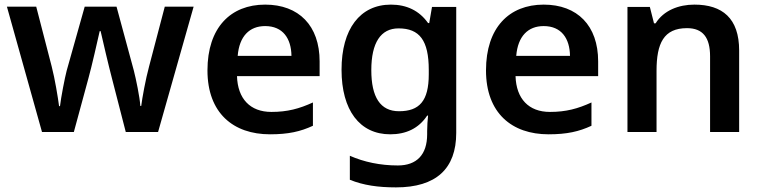

<svg xmlns="http://www.w3.org/2000/svg" viewBox="-20 -572 3300 832"><path d="M465 -233 525 0H665L819 -543H694L626 -284C611 -229 596 -146 592 -113H588C586 -150 569 -231 560 -266L485 -543H347L269 -266C261 -236 244 -148 240 -112H236C231 -150 218 -230 204 -284L137 -543H10L162 0H300L363 -232C377 -282 404 -401 412 -437H416C424 -401 452 -282 465 -233Z M1129 -552C979 -552 879 -452 879 -267C879 -82 991 10 1150 10C1230 10 1282 -2 1336 -27V-128C1277 -101 1226 -87 1156 -87C1064 -87 1010 -144 1007 -242H1365V-306C1365 -461 1275 -552 1129 -552ZM1129 -459C1206 -459 1242 -405 1243 -330H1010C1017 -415 1061 -459 1129 -459Z M1674 -552C1540 -552 1460 -446 1460 -270C1460 -94 1539 10 1671 10C1739 10 1794 -15 1831 -71H1835C1833 -55 1831 -24 1831 -4V10C1831 98 1786 145 1704 145C1628 145 1557 130 1496 103V207C1555 231 1619 240 1696 240C1870 240 1957 159 1957 4V-542H1852L1840 -472H1835C1797 -526 1742 -552 1674 -552ZM1707 -449C1798 -449 1838 -397 1838 -269V-250C1838 -134 1797 -90 1709 -90C1628 -90 1589 -151 1589 -268C1589 -387 1630 -449 1707 -449Z M2336 -552C2186 -552 2086 -452 2086 -267C2086 -82 2198 10 2357 10C2437 10 2489 -2 2543 -27V-128C2484 -101 2433 -87 2363 -87C2271 -87 2217 -144 2214 -242H2572V-306C2572 -461 2482 -552 2336 -552ZM2336 -459C2413 -459 2449 -405 2450 -330H2217C2224 -415 2268 -459 2336 -459Z M2989 -552C2921 -552 2856 -527 2821 -471H2814L2796 -542H2699V0H2825V-265C2825 -384 2856 -450 2957 -450C3026 -450 3057 -409 3057 -328V0H3183V-353C3183 -493 3110 -552 2989 -552Z"/></svg>

Font: Noto Sans Vithkuqi SemiBold
Style: Regular
Weight: 600
Version: Version 1.001